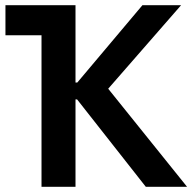

<svg xmlns="http://www.w3.org/2000/svg" viewBox="-20 -720 745 740"><path d="M140 0H271V-337H277L542 0H701L397 -378L678 -700H529L278 -402H271V-700H1V-584H140Z"/></svg>

Font: Fixel Display SemiBold
Style: Regular
Weight: 600
Designer: AlfaBravo + MacPaw
Foundry: Kyrylo Tkachov, Marchela Mozhyna, Serhii Makarenko, Maria Weinstein, Zakhar Kryvoshyya
Version: Version 1.211